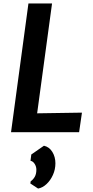

<svg xmlns="http://www.w3.org/2000/svg" viewBox="-20 -767 540 1114"><path d="M44 0 145 -747H282L195.5 -109.5L455.5 -113.5L439 0ZM201 327 156 297.5 158 285Q173 274.5 182 258.2Q191 242 191 217.5Q191 199.5 181.2 184Q171.5 168.5 157 166L161.5 129.5L235 78.5Q266 85.5 283.8 114.5Q301.5 143.5 301.5 180.5Q301.5 216 287.2 247.8Q273 279.5 250 301Q227 322.5 201 327Z"/></svg>

Font: Merriweather Sans SemiBold
Style: Italic
Weight: 600
Italic angle: -7.5°
Designer: Eben Sorkin
Foundry: Eben Sorkin
Version: Version 2.001